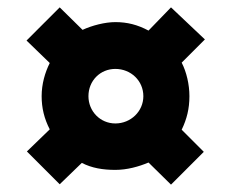

<svg xmlns="http://www.w3.org/2000/svg" viewBox="-20 -614 620 521"><path d="M383 -173 444 -113 533 -202 473 -262C487 -291 494 -319 494 -353C494 -385 486 -419 473 -444L536 -507L444 -594L383 -531C353 -547 325 -554 293 -554C265 -554 230 -545 204 -533L142 -594L52 -504L115 -443C102 -417 93 -386 93 -353C93 -321 100 -292 115 -263L53 -203L142 -114L202 -172C229 -158 259 -153 293 -153C325 -153 357 -162 383 -173ZM293 -279C252 -279 220 -312 220 -353C220 -395 252 -427 293 -427C335 -427 369 -395 369 -353C369 -312 335 -279 293 -279Z"/></svg>

Font: Noto Sans Black
Style: Italic
Weight: 900
Italic angle: -12°
Designer: Monotype Design Team
Foundry: Monotype Imaging Inc.
Version: Version 2.013